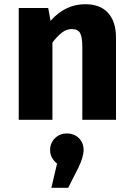

<svg xmlns="http://www.w3.org/2000/svg" viewBox="-20 -569 640 912"><path d="M69 0V-531H209L220 -470Q290 -549 385 -549Q456 -549 493.5 -507.5Q531 -466 531 -390V0H371V-345Q371 -393 360.5 -412Q350 -431 321 -431Q296 -431 274 -414Q252 -397 229 -367V0ZM224 323 251 208Q237 197 227.5 181Q218 165 218 143Q218 111 240.5 88Q263 65 298 65Q332 65 354.5 87Q377 109 377 143Q377 161 370.5 182Q364 203 353 226L304 323Z"/></svg>

Font: Qzxlaeiskcpccdgjqmyffctclhy
Style: Regular
Weight: 700
Monospace: yes
Designer: Carrois Corporate & Edenspiekermann
Foundry: Carrois Corporate GbR & Edenspiekermann AG
Version: Version 2.001